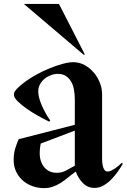

<svg xmlns="http://www.w3.org/2000/svg" viewBox="-20 -959 650 985"><path d="M282.5 -938.8 415 -680 410 -677.5 102.5 -938.8ZM205 6.2Q178.8 6.2 151.2 -2.5Q123.8 -11.2 101.2 -29.4Q78.8 -47.5 64.4 -75Q50 -102.5 50 -140Q50 -161.2 53.8 -180Q57.5 -198.8 63.8 -213.8Q68.8 -230 76.2 -245L363.8 -318.8V-448.8Q363.8 -475 359.4 -499.4Q355 -523.8 344.4 -541.2Q333.8 -558.8 317.5 -569.4Q301.2 -580 277.5 -580Q258.8 -580 240.6 -573.1Q222.5 -566.2 208.1 -554.4Q193.8 -542.5 185 -526.2Q176.2 -510 176.2 -490Q176.2 -458.8 195.6 -415.6Q215 -372.5 237.5 -341.2L232.5 -335Q206.2 -347.5 175 -365Q143.8 -382.5 116.2 -401.9Q88.8 -421.2 70 -440Q51.2 -458.8 51.2 -473.8Q51.2 -487.5 67.5 -504.4Q83.8 -521.2 109.4 -540Q135 -558.8 168.1 -576.9Q201.2 -595 235 -608.8Q268.8 -622.5 300.6 -631.2Q332.5 -640 356.2 -640Q386.2 -640 413.1 -625.6Q440 -611.2 460 -588.1Q480 -565 491.9 -535.6Q503.8 -506.2 503.8 -475V-145Q503.8 -116.2 510.6 -97.5Q517.5 -78.8 532.5 -78.8Q540 -78.8 550.6 -83.8Q561.2 -88.8 571.2 -95.6Q581.2 -102.5 590.6 -110.6Q600 -118.8 605 -123.8L610 -118.8Q598.8 -98.8 583.1 -76.9Q567.5 -55 549.4 -36.9Q531.2 -18.8 510 -6.9Q488.8 5 465 5Q430 5 405.6 -19.4Q381.2 -43.8 368.8 -78.8Q347.5 -63.8 328.8 -48.1Q310 -32.5 291.2 -20.6Q272.5 -8.8 251.2 -1.2Q230 6.2 205 6.2ZM183.8 -172.5Q183.8 -128.8 207.5 -100.6Q231.2 -72.5 271.2 -72.5Q297.5 -72.5 318.1 -83.8Q338.8 -95 363.8 -108.8V-288.8L188.8 -222.5Q187.5 -215 186.2 -206.2Q185 -198.8 184.4 -190Q183.8 -181.2 183.8 -172.5Z"/></svg>

Font: Equateur
Style: Regular
Weight: 400
Designer: Ange Degheest & Eugénie Bidaut
Foundry: Velvetyne Type Foundry
Version: Version 1.000;FEAKit 1.0